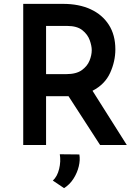

<svg xmlns="http://www.w3.org/2000/svg" viewBox="-20 -749 711 992"><path d="M306 -729Q388 -729 448.5 -701Q509 -673 542.5 -620.5Q576 -568 576 -494Q576 -432 549 -372.5Q522 -313 458 -280L635 0H497L334 -252Q329 -252 324 -252H218V0H100V-729ZM322 -366Q374 -366 402.5 -386.5Q431 -407 442.5 -435.5Q454 -464 454 -490Q454 -512 443.5 -541.5Q433 -571 405.5 -593Q378 -615 327 -615H218V-366ZM311 223 253 184Q276 163 285.5 124Q295 85 289 48L390 49Q395 77 387 110.5Q379 144 359.5 174.5Q340 205 311 223Z"/></svg>

Font: Reem Kufi Medium
Style: Regular
Weight: 500
Designer: Khaled Hosny
Version: Version 1.001